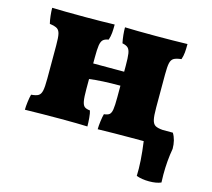

<svg xmlns="http://www.w3.org/2000/svg" viewBox="-99 -620 1012 917"><g transform="rotate(15 407.0 -161.5)"><path d="M769 130Q769 156 770 169Q747 179 711 179Q675 179 648 169Q651 100 637 0H573Q490 0 410 2Q410 -14 413 -37.5Q416 -61 420 -75Q439 -77 447 -84Q455 -91 458 -109.5Q461 -128 461 -170V-227Q367 -227 308 -219V-170Q308 -129 311.5 -110Q315 -91 323.5 -84Q332 -77 351 -75Q355 -63 357 -40Q359 -17 359 2Q313 0 227 0Q136 0 50 2Q50 -14 53 -37.5Q56 -61 60 -75Q85 -77 96 -84Q107 -91 111 -109.5Q115 -128 115 -170V-333Q115 -373 111 -390Q107 -407 96.5 -414Q86 -421 59 -425Q55 -440 52.5 -462.5Q50 -485 50 -502Q106 -500 216 -500Q293 -500 359 -502Q359 -478 357.5 -460.5Q356 -443 350 -425Q331 -422 322.5 -413.5Q314 -405 311 -385.5Q308 -366 308 -325V-296H461V-325Q461 -366 458 -385Q455 -404 446.5 -412.5Q438 -421 418 -425Q410 -465 410 -502Q462 -500 562 -500Q647 -500 719 -502Q719 -478 717.5 -460.5Q716 -443 710 -425Q684 -422 672.5 -415Q661 -408 657 -390.5Q653 -373 653 -333V-170Q653 -129 657.5 -110Q662 -91 673.5 -84Q685 -77 711 -75H761Q780 -44 780 0Q769 61 769 130Z"/></g></svg>

Font: Vollkorn SC Black
Style: Regular
Weight: 900
Designer: Friedrich Althausen
Foundry: Friedrich Althausen
Version: Version 4.015